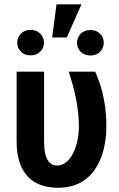

<svg xmlns="http://www.w3.org/2000/svg" viewBox="-20 -861 554 891"><path d="M57.1 -528.3H184.6V-204.1Q184.6 -173.3 189 -151.9Q193.4 -130.4 201.7 -117.4Q210 -104.5 220.7 -98.6Q231.4 -92.8 243.7 -92.8Q268.6 -92.8 287.6 -108.6Q306.6 -124.5 319.8 -151.1Q333 -177.7 339.6 -210.2Q346.2 -242.7 346.2 -275.4Q345.2 -341.3 332.3 -404.5Q319.3 -467.8 298.8 -528.3H421.9Q435.5 -498.5 447.3 -460.2Q459 -421.9 466.3 -376Q473.6 -330.1 473.6 -275.9Q473.6 -216.8 460.4 -165Q447.3 -113.3 419.9 -73.7Q392.6 -34.2 350.1 -12Q307.6 10.3 248.5 10.3Q205.1 10.3 169.7 -2.4Q134.3 -15.1 109.4 -41.3Q84.5 -67.4 70.8 -108.2Q57.1 -148.9 57.1 -205.1ZM222.2 -687 242.2 -840.8H357.9L290 -687ZM60.1 -662.6Q60.1 -688 77.1 -705.1Q94.2 -722.2 122.1 -722.2Q149.4 -722.2 166.7 -705.1Q184.1 -688 184.1 -662.6Q184.1 -638.2 166.7 -621.1Q149.4 -604 122.1 -604Q94.2 -604 77.1 -621.1Q60.1 -638.2 60.1 -662.6ZM337.4 -662.6Q337.4 -687.5 354.7 -704.6Q372.1 -721.7 399.4 -721.7Q427.2 -721.7 444.3 -704.6Q461.4 -687.5 461.4 -662.6Q461.4 -637.7 444.3 -620.6Q427.2 -603.5 399.4 -603.5Q372.1 -603.5 354.7 -620.6Q337.4 -637.7 337.4 -662.6Z"/></svg>

Font: Roboto SemiCondensed SemiBold
Style: Regular
Weight: 600
Width: 4
Designer: Christian Robertson
Foundry: Google
Version: Version 3.009; 2024